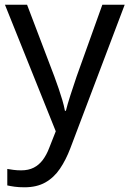

<svg xmlns="http://www.w3.org/2000/svg" viewBox="-20 -556 550 816"><path d="M1 -536H95L211 -231Q221 -204 229.5 -179Q238 -154 245 -130.5Q252 -107 256 -85H260Q266 -110 279 -150.5Q292 -191 306 -232L415 -536H510L279 74Q260 124 234.5 161.5Q209 199 172.5 219.5Q136 240 84 240Q60 240 42 237.5Q24 235 11 232V162Q22 164 37.5 166Q53 168 70 168Q101 168 123.5 156.5Q146 145 162 123.5Q178 102 189 73L217 2Z"/></svg>

Font: uoriya15
Style: Book
Weight: 400
Designer: Jelle Bosma - Monotype Design Team
Foundry: Monotype Imaging Inc.
Version: Version 2.003